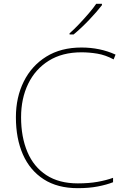

<svg xmlns="http://www.w3.org/2000/svg" viewBox="-20 -972 654 1002"><path d="M405 -699Q305 -699 234.5 -655Q164 -611 127 -534.5Q90 -458 90 -360Q90 -257 123 -179Q156 -101 222 -58Q288 -15 386 -15Q444 -15 489 -23Q534 -31 570 -44V-21Q537 -8 491 1Q445 10 386 10Q280 10 208 -36.5Q136 -83 99.5 -166Q63 -249 63 -360Q63 -464 104 -546.5Q145 -629 221.5 -676.5Q298 -724 405 -724Q502 -724 583 -687L573 -662Q530 -685 488 -692Q446 -699 405 -699ZM512 -945Q486 -911 445 -868Q404 -825 364 -792H343V-798Q366 -818 392.5 -846Q419 -874 443.5 -902.5Q468 -931 482 -952H512Z"/></svg>

Font: Noto Sans Thin
Style: Regular
Weight: 100
Designer: Monotype Design Team
Foundry: Monotype Imaging Inc.
Version: Version 2.007